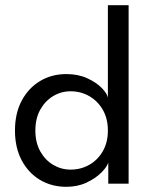

<svg xmlns="http://www.w3.org/2000/svg" viewBox="-20 -708 560 740"><path d="M235.6 12Q179.1 12 134.3 -14.6Q89.6 -41.3 63.6 -90.1Q37.7 -138.9 37.7 -205Q37.7 -271.1 63.6 -319.9Q89.6 -368.7 134.3 -395.6Q179.1 -422.5 235.6 -422.5Q281.4 -422.5 316.5 -406.3Q351.6 -390.1 372.4 -368.7Q393.1 -347.3 395.8 -331.4V-688H475.7V0H397.3V-81.4Q392.5 -65 370.7 -43Q348.9 -21 314.1 -4.5Q279.4 12 235.6 12ZM252 -54.3Q291.6 -54.3 324.3 -72.9Q357 -91.6 376.4 -125.5Q395.8 -159.4 395.8 -205Q395.8 -250.6 376.4 -284.5Q357 -318.4 324.3 -337.3Q291.6 -356.2 252 -356.2Q215.9 -356.2 185 -337.7Q154 -319.1 135.1 -285.2Q116.3 -251.3 116.3 -205Q116.3 -158.7 135.1 -124.8Q154 -90.9 185 -72.6Q215.9 -54.3 252 -54.3Z"/></svg>

Font: League Spartan Extralight
Style: Regular
Weight: 200
Foundry: The League of Moveable Type
Version: Version 2.300; ttfautohint (v1.8.3)